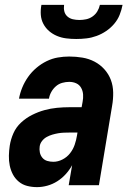

<svg xmlns="http://www.w3.org/2000/svg" viewBox="-20 -760 540 788"><path d="M132 8Q111 8 91.5 3Q72 -2 57 -14.5Q42 -27 33 -44Q24 -61 20 -80.5Q16 -100 16.5 -121Q17 -142 20 -162Q24 -188 35 -213Q46 -238 66.5 -257Q87 -276 112 -288.5Q137 -301 162.5 -308Q188 -315 214 -317.5Q240 -320 266 -320H315L319 -342Q322 -357 321 -372Q320 -387 313 -399.5Q306 -412 293 -418Q280 -424 264 -424Q250 -424 235.5 -420Q221 -416 209.5 -406Q198 -396 190.5 -382.5Q183 -369 181 -355H58Q62 -378 71.5 -401Q81 -424 95.5 -444.5Q110 -465 129.5 -481.5Q149 -498 171.5 -509Q194 -520 217.5 -524Q241 -528 264 -528Q292 -528 318.5 -523.5Q345 -519 368 -507Q391 -495 408.5 -475.5Q426 -456 435 -432Q444 -408 444.5 -380.5Q445 -353 440 -325L386 0H262L276 -82Q265 -62 249.5 -45Q234 -28 215 -16Q196 -4 174.5 2Q153 8 132 8ZM199 -96Q218 -96 236.5 -105.5Q255 -115 267.5 -131Q280 -147 286.5 -166Q293 -185 296 -204L298 -216H266Q254 -216 242 -215.5Q230 -215 218.5 -213Q207 -211 195 -207.5Q183 -204 172 -198Q161 -192 153 -182Q145 -172 143 -160Q141 -147 143.5 -134.5Q146 -122 154 -112.5Q162 -103 174 -99.5Q186 -96 199 -96ZM293 -600Q272 -600 252 -602.5Q232 -605 214 -612.5Q196 -620 181.5 -632.5Q167 -645 158 -662Q149 -679 147.5 -699Q146 -719 150 -740H243Q241 -726 244 -713.5Q247 -701 256.5 -692.5Q266 -684 279 -681Q292 -678 306 -678Q320 -678 334 -681Q348 -684 360 -692.5Q372 -701 379.5 -713.5Q387 -726 390 -740H483Q479 -719 471 -699Q463 -679 448.5 -662Q434 -645 415.5 -632.5Q397 -620 376.5 -612.5Q356 -605 335 -602.5Q314 -600 293 -600Z"/></svg>

Font: Iosevka SS04 Extrabold Oblique
Style: Regular
Weight: 800
Italic angle: -9°
Monospace: yes
Designer: Belleve Invis
Foundry: Belleve Invis
Version: Version 19.0.0; ttfautohint (v1.8.4)